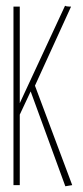

<svg xmlns="http://www.w3.org/2000/svg" viewBox="-20 -646 290 670"><path d="M208 4 87 -327 49 -246V0H27V-623H49V-286L207 -626Q212 -623 223 -623H228L102 -347L232 0Z"/></svg>

Font: Inconsolata UltraCondensed ExtraLight
Style: Regular
Weight: 200
Width: 1
Monospace: yes
Designer: Raph Levien, Cyreal, Brenton Simpson
Foundry: Raph Levien, Cyreal, Google
Version: Version 3.100; ttfautohint (v1.8.4.7-5d5b)